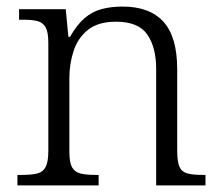

<svg xmlns="http://www.w3.org/2000/svg" viewBox="-20 -564 672 584"><path d="M33 0V-32H47Q77 -32 94 -36.5Q111 -41 119 -56.5Q127 -72 127 -105V-433Q127 -466 119 -480.5Q111 -495 95 -499.5Q79 -504 53 -504H38V-536H180L188 -452H193Q214 -489 237.5 -509Q261 -529 289.5 -536.5Q318 -544 353 -544Q435 -544 477 -498Q519 -452 519 -353V-105Q519 -72 526 -56.5Q533 -41 550 -36.5Q567 -32 595 -32H605V0H455V-354Q455 -420 428 -459Q401 -498 333 -498Q279 -498 248 -473.5Q217 -449 204 -409.5Q191 -370 191 -326V-102Q191 -70 199 -55.5Q207 -41 224 -36.5Q241 -32 270 -32H280V0Z"/></svg>

Font: Noto Serif Gujarati Light
Style: Regular
Weight: 300
Version: Version 2.102